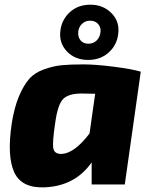

<svg xmlns="http://www.w3.org/2000/svg" viewBox="-20 -785 643 817"><path d="M355 -530Q299 -530 264.5 -566.5Q230 -603 237 -655Q243 -702 277.5 -733.5Q312 -765 365 -765Q419 -765 454.5 -729Q490 -693 483 -641Q478 -594 443 -562Q408 -530 355 -530ZM313 -650Q311 -627 323 -613Q335 -599 356 -599Q378 -599 392 -613.5Q406 -628 408 -651Q409 -671 396.5 -684Q384 -697 363 -697Q343 -697 329 -683.5Q315 -670 313 -650ZM511 0H370V-94Q300 6 172 12Q73 17 41 -51Q9 -119 30 -260Q41 -329 61 -376Q81 -423 104.5 -449.5Q128 -476 167.5 -490Q207 -504 242.5 -507.5Q278 -511 335 -511Q387 -511 465 -501Q543 -491 579 -480ZM385 -386 326 -387Q273 -387 249.5 -364.5Q226 -342 215 -263Q202 -177 207 -153Q212 -129 243 -130Q297 -133 361 -217Z"/></svg>

Font: Ezarion Extra Bold
Style: Italic
Weight: 800
Italic angle: -8°
Designer: Natanael Gama
Version: Version 1.001;PS 001.001;hotconv 1.0.70;makeotf.lib2.5.58329